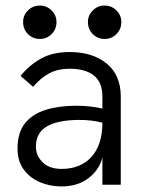

<svg xmlns="http://www.w3.org/2000/svg" viewBox="-20 -664 525 690"><path d="M201 6Q159 6 123 -9.5Q87 -25 65 -55Q43 -85 43 -130Q43 -187 69.5 -220.5Q96 -254 143.5 -269Q191 -284 253 -284Q303 -284 348 -274V-317Q348 -368 317.5 -392.5Q287 -417 230 -417Q188 -417 157 -400.5Q126 -384 99 -352L54 -391Q84 -429 126.5 -453Q169 -477 230 -477Q313 -477 363.5 -435.5Q414 -394 414 -317V0H348V-99Q338 -55 299 -24.5Q260 6 201 6ZM201 -57Q270 -57 309 -100.5Q348 -144 348 -223Q311 -233 266 -233Q189 -233 149 -210Q109 -187 109 -137Q109 -105 133 -81Q157 -57 201 -57ZM356 -524Q331 -524 313.5 -541.5Q296 -559 296 -585Q296 -609 313.5 -626.5Q331 -644 356 -644Q381 -644 398.5 -626.5Q416 -609 416 -585Q416 -559 398.5 -541.5Q381 -524 356 -524ZM123 -524Q98 -524 80.5 -541.5Q63 -559 63 -585Q63 -609 80.5 -626.5Q98 -644 123 -644Q148 -644 165.5 -626.5Q183 -609 183 -585Q183 -559 165.5 -541.5Q148 -524 123 -524Z"/></svg>

Font: Lil Grotesk
Style: Regular
Weight: 400
Designer: Bastien Sozeau
Foundry: NBR — Bastien Sozeau
Version: Version 4.002; ttfautohint (v1.8.4.7-5d5b)